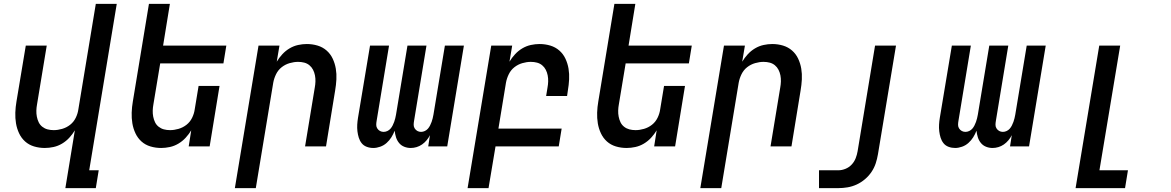

<svg xmlns="http://www.w3.org/2000/svg" viewBox="-20 -755 6040 990"><path d="M317 215 366 -83Q354 -63 337.5 -45Q321 -27 300 -14.5Q279 -2 256 3Q233 8 211 8Q182 8 155.5 0Q129 -8 109.5 -25.5Q90 -43 78.5 -67.5Q67 -92 62.5 -119Q58 -146 59 -174.5Q60 -203 65 -232L113 -520H221L171 -217Q168 -201 167.5 -185Q167 -169 170 -153.5Q173 -138 179.5 -124.5Q186 -111 198 -101.5Q210 -92 225 -88Q240 -84 257 -84Q278 -84 300.5 -90.5Q323 -97 341.5 -111.5Q360 -126 370.5 -147.5Q381 -169 384 -191L474 -735H582L440 123H489L474 215Z M811 8Q782 8 755.5 0Q729 -8 709.5 -25.5Q690 -43 678.5 -67.5Q667 -92 662.5 -119Q658 -146 659 -174.5Q660 -203 665 -232L748 -735H856L821 -520H1147L1132 -428H806L771 -217Q768 -201 767.5 -185Q767 -169 770 -153.5Q773 -138 779.5 -124.5Q786 -111 798 -101.5Q810 -92 825 -88Q840 -84 857 -84Q878 -84 900.5 -90.5Q923 -97 941.5 -111.5Q960 -126 970.5 -147.5Q981 -169 984 -191L1004 -312H1112L1061 0H953L966 -83Q954 -63 937.5 -45Q921 -27 900 -14.5Q879 -2 856 3Q833 8 811 8Z M1191 215 1313 -520H1421L1407 -437Q1419 -457 1435.5 -475Q1452 -493 1473 -505.5Q1494 -518 1517 -523Q1540 -528 1562 -528Q1591 -528 1617.5 -520Q1644 -512 1664 -494.5Q1684 -477 1695.5 -452.5Q1707 -428 1711.5 -401Q1716 -374 1714.5 -345.5Q1713 -317 1708 -288L1661 0H1553L1603 -303Q1606 -319 1606.5 -335Q1607 -351 1604 -366.5Q1601 -382 1594 -395.5Q1587 -409 1575.5 -418.5Q1564 -428 1549 -432Q1534 -436 1517 -436Q1496 -436 1473.5 -429.5Q1451 -423 1432.5 -408.5Q1414 -394 1403.5 -372.5Q1393 -351 1389 -329L1299 215Z M1905 8Q1887 8 1871 2Q1855 -4 1845 -16.5Q1835 -29 1830 -45Q1825 -61 1823 -78Q1821 -95 1822 -112.5Q1823 -130 1826 -148L1888 -520H1986L1922 -132Q1920 -121 1920 -111Q1920 -101 1925.5 -92.5Q1931 -84 1939.5 -79.5Q1948 -75 1958 -75Q1968 -75 1977.5 -79.5Q1987 -84 1993.5 -91.5Q2000 -99 2004.5 -108Q2009 -117 2012.5 -126.5Q2016 -136 2018 -145Q2020 -154 2022 -164L2081 -520H2179L2115 -132Q2113 -121 2113 -111Q2113 -101 2118.5 -92.5Q2124 -84 2132.5 -79.5Q2141 -75 2151 -75Q2161 -75 2170.5 -79.5Q2180 -84 2186.5 -91.5Q2193 -99 2197.5 -108Q2202 -117 2205.5 -126.5Q2209 -136 2211 -145Q2213 -154 2215 -164L2274 -520H2372L2286 0H2188L2197 -58Q2190 -44 2179.5 -31.5Q2169 -19 2156 -10Q2143 -1 2128 3.5Q2113 8 2098 8Q2080 8 2064 1.5Q2048 -5 2037.5 -18Q2027 -31 2022 -47Q2017 -63 2015 -81Q2008 -63 1998 -47Q1988 -31 1973.5 -18Q1959 -5 1940.5 1.5Q1922 8 1905 8Z M2391 215 2513 -520H2621L2607 -437Q2619 -457 2635.5 -475Q2652 -493 2673 -505.5Q2694 -518 2717 -523Q2740 -528 2762 -528Q2791 -528 2817.5 -520Q2844 -512 2864 -494.5Q2884 -477 2895.5 -452.5Q2907 -428 2911.5 -401Q2916 -374 2914.5 -345.5Q2913 -317 2908 -288L2904 -260H2796L2803 -303Q2806 -319 2806.5 -335Q2807 -351 2804 -366.5Q2801 -382 2794 -395.5Q2787 -409 2775.5 -418.5Q2764 -428 2749 -432Q2734 -436 2717 -436Q2696 -436 2673.5 -429.5Q2651 -423 2632.5 -408.5Q2614 -394 2603.5 -372.5Q2593 -351 2589 -329L2550 -92H2876L2861 0H2535L2499 215Z M3211 8Q3182 8 3155.5 0Q3129 -8 3109.5 -25.5Q3090 -43 3078.5 -67.5Q3067 -92 3062.5 -119Q3058 -146 3059 -174.5Q3060 -203 3065 -232L3148 -735H3256L3221 -520H3547L3532 -428H3206L3171 -217Q3168 -201 3167.5 -185Q3167 -169 3170 -153.5Q3173 -138 3179.5 -124.5Q3186 -111 3198 -101.5Q3210 -92 3225 -88Q3240 -84 3257 -84Q3278 -84 3300.5 -90.5Q3323 -97 3341.5 -111.5Q3360 -126 3370.5 -147.5Q3381 -169 3384 -191L3404 -312H3512L3461 0H3353L3366 -83Q3354 -63 3337.5 -45Q3321 -27 3300 -14.5Q3279 -2 3256 3Q3233 8 3211 8Z M3591 215 3713 -520H3821L3807 -437Q3819 -457 3835.5 -475Q3852 -493 3873 -505.5Q3894 -518 3917 -523Q3940 -528 3962 -528Q3991 -528 4017.5 -520Q4044 -512 4064 -494.5Q4084 -477 4095.5 -452.5Q4107 -428 4111.5 -401Q4116 -374 4114.5 -345.5Q4113 -317 4108 -288L4061 0H3953L4003 -303Q4006 -319 4006.5 -335Q4007 -351 4004 -366.5Q4001 -382 3994 -395.5Q3987 -409 3975.5 -418.5Q3964 -428 3949 -432Q3934 -436 3917 -436Q3896 -436 3873.5 -429.5Q3851 -423 3832.5 -408.5Q3814 -394 3803.5 -372.5Q3793 -351 3789 -329L3699 215Z M4203 215V123H4303Q4321 123 4339.5 115.5Q4358 108 4371.5 93.5Q4385 79 4392 61Q4399 43 4402 25L4492 -520H4600L4507 40Q4503 64 4495.5 87Q4488 110 4474 131Q4460 152 4440 169Q4420 186 4397 196.5Q4374 207 4350 211Q4326 215 4303 215Z M4905 8Q4887 8 4871 2Q4855 -4 4845 -16.5Q4835 -29 4830 -45Q4825 -61 4823 -78Q4821 -95 4822 -112.5Q4823 -130 4826 -148L4888 -520H4986L4922 -132Q4920 -121 4920 -111Q4920 -101 4925.5 -92.5Q4931 -84 4939.5 -79.5Q4948 -75 4958 -75Q4968 -75 4977.5 -79.5Q4987 -84 4993.5 -91.5Q5000 -99 5004.5 -108Q5009 -117 5012.5 -126.5Q5016 -136 5018 -145Q5020 -154 5022 -164L5081 -520H5179L5115 -132Q5113 -121 5113 -111Q5113 -101 5118.5 -92.5Q5124 -84 5132.5 -79.5Q5141 -75 5151 -75Q5161 -75 5170.5 -79.5Q5180 -84 5186.5 -91.5Q5193 -99 5197.5 -108Q5202 -117 5205.5 -126.5Q5209 -136 5211 -145Q5213 -154 5215 -164L5274 -520H5372L5286 0H5188L5197 -58Q5190 -44 5179.5 -31.5Q5169 -19 5156 -10Q5143 -1 5128 3.5Q5113 8 5098 8Q5080 8 5064 1.5Q5048 -5 5037.5 -18Q5027 -31 5022 -47Q5017 -63 5015 -81Q5008 -63 4998 -47Q4988 -31 4973.5 -18Q4959 -5 4940.5 1.5Q4922 8 4905 8Z M5526 215 5648 -520H5756L5649 123H5796L5781 215Z"/></svg>

Font: Iosevka SmBd Ex Obl
Style: Regular
Weight: 600
Width: 7
Italic angle: -9°
Monospace: yes
Designer: Belleve Invis
Foundry: Belleve Invis
Version: Version 32.5.0; ttfautohint (v1.8.4)